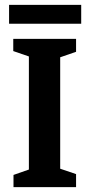

<svg xmlns="http://www.w3.org/2000/svg" viewBox="-20 -765 365 785"><path d="M17.1 -668V-745.1H312V-668ZM35.2 0V-49.8L98.1 -71.8V-534.2L34.2 -556.2V-606H291V-553.2L226.1 -530.8V-75.2L291 -53.2V0Z"/></svg>

Font: Grenze SemiBold
Style: Regular
Weight: 600
Designer: Renata Polastri
Foundry: Omnibus-Type
Version: Version 1.002;PS 001.002;hotconv 1.0.88;makeotf.lib2.5.64775